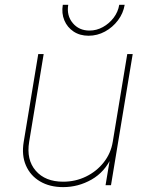

<svg xmlns="http://www.w3.org/2000/svg" viewBox="-20 -766 618 794"><path d="M241.2 7.8Q185.5 7.8 145.5 -15.9Q105.5 -39.6 87.2 -81.8Q68.8 -124 78.1 -179.7L138.2 -542.5H160.6L100.6 -179.7Q88.4 -105.5 127.7 -60.1Q167 -14.6 241.2 -14.6Q292 -14.6 335.7 -35.9Q379.4 -57.1 408.9 -94.5Q438.5 -131.8 446.3 -179.7L506.3 -542.5H528.8L439 0H416.5L436 -117.2H441.9Q413.6 -54.7 358.6 -23.4Q303.7 7.8 241.2 7.8ZM346.2 -618.2Q310.5 -618.2 284.4 -635.5Q258.3 -652.8 246.1 -681.9Q233.9 -710.9 239.7 -746.1H262.2Q254.9 -701.7 280.8 -670.7Q306.6 -639.6 350.1 -639.6Q379.4 -639.6 405.5 -654.1Q431.6 -668.5 450 -692.6Q468.3 -716.8 473.1 -746.1H495.6Q489.7 -710.9 467.8 -681.9Q445.8 -652.8 414.1 -635.5Q382.3 -618.2 346.2 -618.2Z"/></svg>

Font: Inter 16pt Thin
Style: Italic
Weight: 250
Italic angle: -9.3988°
Version: Version 4.001;git-66647c0bb